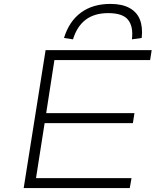

<svg xmlns="http://www.w3.org/2000/svg" viewBox="-20 -961 814 981"><path d="M101 0 213 -705H755L747 -654H258L216 -383H667L659 -332H208L164 -51H652L643 0ZM353 -760 307 -767Q333 -852 393.5 -896.5Q454 -941 544 -941Q604 -941 642 -920Q680 -899 695 -860.5Q710 -822 704 -767L654 -760Q662 -824 635 -859Q608 -894 533 -894Q462 -894 417.5 -860Q373 -826 353 -760Z"/></svg>

Font: Nunito Sans 7pt Expanded ExtraLight
Style: Italic
Weight: 250
Width: 7
Italic angle: -9°
Designer: Vernon Adams
Foundry: Vernon Adams
Version: Version 3.101;gftools[0.9.27]